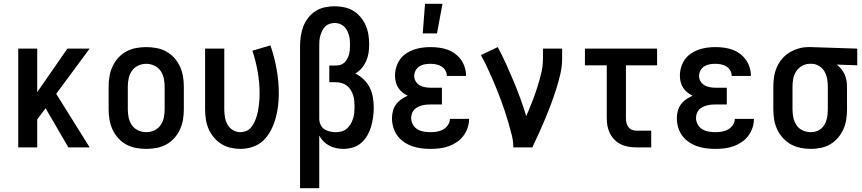

<svg xmlns="http://www.w3.org/2000/svg" viewBox="-20 -776 4540 1011"><path d="M340 0 220 -206 176 -147V0H76V-520H176V-291L335 -520H452L276 -282L452 0Z M750 8Q723 8 696 3Q669 -2 645 -15Q621 -28 602.5 -48.5Q584 -69 572.5 -94Q561 -119 556.5 -146Q552 -173 552 -200V-320Q552 -347 556.5 -374Q561 -401 572.5 -426Q584 -451 602.5 -471.5Q621 -492 645 -505Q669 -518 696 -523Q723 -528 750 -528Q777 -528 804 -523Q831 -518 855 -505Q879 -492 897.5 -471.5Q916 -451 927.5 -426Q939 -401 943.5 -374Q948 -347 948 -320V-200Q948 -173 943.5 -146Q939 -119 927.5 -94Q916 -69 897.5 -48.5Q879 -28 855 -15Q831 -2 804 3Q777 8 750 8ZM750 -80Q772 -80 792.5 -89.5Q813 -99 825.5 -117Q838 -135 842.5 -156.5Q847 -178 847 -200V-320Q847 -342 842.5 -363.5Q838 -385 825.5 -403Q813 -421 792.5 -430.5Q772 -440 750 -440Q728 -440 707.5 -430.5Q687 -421 674.5 -403Q662 -385 657.5 -363.5Q653 -342 653 -320V-200Q653 -178 657.5 -156.5Q662 -135 674.5 -117Q687 -99 707.5 -89.5Q728 -80 750 -80Z M1246 8Q1220 8 1194 2Q1168 -4 1145.5 -18Q1123 -32 1106 -52.5Q1089 -73 1078.5 -97Q1068 -121 1064 -147.5Q1060 -174 1060 -200V-520H1161V-200Q1161 -179 1164.5 -158.5Q1168 -138 1178 -120Q1188 -102 1206.5 -91Q1225 -80 1245 -80Q1261 -80 1276 -86Q1291 -92 1301 -104Q1311 -116 1318 -130Q1325 -144 1330 -159Q1335 -174 1338 -189.5Q1341 -205 1343 -220.5Q1345 -236 1346 -252Q1347 -268 1347 -283Q1347 -341 1337 -398Q1327 -455 1309 -509L1404 -537Q1425 -476 1436.5 -412Q1448 -348 1448 -284Q1448 -250 1444 -217Q1440 -184 1431 -152Q1422 -120 1406.5 -90Q1391 -60 1367.5 -37Q1344 -14 1311.5 -3Q1279 8 1246 8Z M1560 215V-535Q1560 -561 1564 -587Q1568 -613 1577.5 -637.5Q1587 -662 1603.5 -683Q1620 -704 1642 -718Q1664 -732 1690 -737.5Q1716 -743 1742 -743Q1768 -743 1793.5 -737.5Q1819 -732 1840.5 -719Q1862 -706 1879 -685.5Q1896 -665 1906 -641.5Q1916 -618 1920 -592.5Q1924 -567 1924 -541Q1924 -519 1920.5 -497Q1917 -475 1908 -454.5Q1899 -434 1884.5 -417Q1870 -400 1851 -389Q1875 -377 1895 -358Q1915 -339 1927 -314.5Q1939 -290 1943.5 -263Q1948 -236 1948 -209Q1948 -184 1944.5 -158.5Q1941 -133 1934 -109Q1927 -85 1914 -62.5Q1901 -40 1882 -23.5Q1863 -7 1838.5 0.5Q1814 8 1788 8Q1769 8 1750 4Q1731 0 1714 -9Q1697 -18 1683.5 -31.5Q1670 -45 1661 -62V215ZM1747 -80Q1763 -80 1778.5 -84Q1794 -88 1806 -98.5Q1818 -109 1826 -122.5Q1834 -136 1839 -151Q1844 -166 1845.5 -182Q1847 -198 1847 -214Q1847 -229 1845.5 -244.5Q1844 -260 1839.5 -274.5Q1835 -289 1827 -302Q1819 -315 1807 -324.5Q1795 -334 1780 -338.5Q1765 -343 1750 -343H1714V-431H1750Q1762 -431 1774 -435Q1786 -439 1794.5 -447.5Q1803 -456 1809 -467.5Q1815 -479 1818 -490.5Q1821 -502 1822 -514.5Q1823 -527 1823 -539Q1823 -552 1822 -565.5Q1821 -579 1817 -592Q1813 -605 1807 -616.5Q1801 -628 1791 -637Q1781 -646 1768.5 -650.5Q1756 -655 1742 -655Q1729 -655 1715.5 -650.5Q1702 -646 1692.5 -636.5Q1683 -627 1677 -614.5Q1671 -602 1667 -589Q1663 -576 1662 -562.5Q1661 -549 1661 -535V-146Q1662 -131 1669 -117Q1676 -103 1689 -95Q1702 -87 1717 -83.5Q1732 -80 1747 -80Z M2248 8Q2223 8 2198.5 5Q2174 2 2151 -6Q2128 -14 2107.5 -28Q2087 -42 2072.5 -61.5Q2058 -81 2051 -105Q2044 -129 2044 -153Q2044 -172 2049 -191.5Q2054 -211 2065.5 -226.5Q2077 -242 2093 -253Q2109 -264 2127 -272Q2112 -279 2099 -289.5Q2086 -300 2077 -314Q2068 -328 2064 -344.5Q2060 -361 2060 -377Q2060 -400 2066.5 -422Q2073 -444 2086 -462.5Q2099 -481 2118 -494Q2137 -507 2158.5 -514.5Q2180 -522 2202.5 -525Q2225 -528 2247 -528Q2270 -528 2292.5 -525Q2315 -522 2336 -514.5Q2357 -507 2375.5 -493.5Q2394 -480 2407 -462Q2420 -444 2427 -422Q2434 -400 2434 -377V-376H2333Q2333 -391 2325.5 -404.5Q2318 -418 2305 -426Q2292 -434 2277 -437Q2262 -440 2247 -440Q2232 -440 2217 -437.5Q2202 -435 2189 -427Q2176 -419 2168.5 -405Q2161 -391 2161 -376Q2161 -361 2169 -347.5Q2177 -334 2190.5 -326.5Q2204 -319 2219.5 -316.5Q2235 -314 2250 -314H2307V-226H2250Q2238 -226 2226 -225Q2214 -224 2202.5 -221Q2191 -218 2180 -212.5Q2169 -207 2161 -198.5Q2153 -190 2149 -178Q2145 -166 2145 -155Q2145 -137 2154 -120.5Q2163 -104 2178.5 -95Q2194 -86 2212 -83Q2230 -80 2248 -80Q2265 -80 2282 -83Q2299 -86 2314 -94.5Q2329 -103 2339 -118Q2349 -133 2349 -150H2450Q2450 -126 2442 -102.5Q2434 -79 2419.5 -60Q2405 -41 2385 -27.5Q2365 -14 2342.5 -6Q2320 2 2296 5Q2272 8 2248 8ZM2206 -600 2218 -756H2310L2281 -600Z M2683 0Q2683 -32 2675 -64Q2667 -96 2658 -127Q2649 -158 2639 -188.5Q2629 -219 2617.5 -249.5Q2606 -280 2594 -310Q2582 -340 2569 -369.5Q2556 -399 2542 -428.5Q2528 -458 2512 -486L2601 -528Q2624 -485 2644.5 -440Q2665 -395 2684 -349.5Q2703 -304 2720 -257.5Q2737 -211 2751 -164Q2767 -201 2781.5 -238Q2796 -275 2808 -312.5Q2820 -350 2829.5 -389Q2839 -428 2839 -468V-520H2940V-468Q2940 -427 2930.5 -386Q2921 -345 2908.5 -306Q2896 -267 2881.5 -228Q2867 -189 2851 -151Q2835 -113 2818 -75Q2801 -37 2783 0Z M3330 0Q3309 0 3288.5 -3.5Q3268 -7 3249.5 -16Q3231 -25 3216 -40Q3201 -55 3191.5 -74Q3182 -93 3178.5 -113.5Q3175 -134 3175 -155V-432H3060V-520H3440V-432H3276V-155Q3276 -142 3278.5 -130Q3281 -118 3288 -108Q3295 -98 3306.5 -93Q3318 -88 3330 -88H3409V0Z M3748 8Q3723 8 3698.5 5Q3674 2 3651 -6Q3628 -14 3607.5 -28Q3587 -42 3572.5 -61.5Q3558 -81 3551 -105Q3544 -129 3544 -153Q3544 -172 3549 -191.5Q3554 -211 3565.5 -226.5Q3577 -242 3593 -253Q3609 -264 3627 -272Q3612 -279 3599 -289.5Q3586 -300 3577 -314Q3568 -328 3564 -344.5Q3560 -361 3560 -377Q3560 -400 3566.5 -422Q3573 -444 3586 -462.5Q3599 -481 3618 -494Q3637 -507 3658.5 -514.5Q3680 -522 3702.5 -525Q3725 -528 3747 -528Q3770 -528 3792.5 -525Q3815 -522 3836 -514.5Q3857 -507 3875.5 -493.5Q3894 -480 3907 -462Q3920 -444 3927 -422Q3934 -400 3934 -377V-376H3833Q3833 -391 3825.5 -404.5Q3818 -418 3805 -426Q3792 -434 3777 -437Q3762 -440 3747 -440Q3732 -440 3717 -437.5Q3702 -435 3689 -427Q3676 -419 3668.5 -405Q3661 -391 3661 -376Q3661 -361 3669 -347.5Q3677 -334 3690.5 -326.5Q3704 -319 3719.5 -316.5Q3735 -314 3750 -314H3807V-226H3750Q3738 -226 3726 -225Q3714 -224 3702.5 -221Q3691 -218 3680 -212.5Q3669 -207 3661 -198.5Q3653 -190 3649 -178Q3645 -166 3645 -155Q3645 -137 3654 -120.5Q3663 -104 3678.5 -95Q3694 -86 3712 -83Q3730 -80 3748 -80Q3765 -80 3782 -83Q3799 -86 3814 -94.5Q3829 -103 3839 -118Q3849 -133 3849 -150H3950Q3950 -126 3942 -102.5Q3934 -79 3919.5 -60Q3905 -41 3885 -27.5Q3865 -14 3842.5 -6Q3820 2 3796 5Q3772 8 3748 8Z M4249 8Q4222 8 4195 2.5Q4168 -3 4144.5 -16Q4121 -29 4102.5 -49.5Q4084 -70 4072.5 -94.5Q4061 -119 4056.5 -146Q4052 -173 4052 -200V-320Q4052 -346 4056 -372Q4060 -398 4070.5 -422Q4081 -446 4098 -466Q4115 -486 4137 -499.5Q4159 -513 4184.5 -520.5Q4210 -528 4236 -528H4250L4494 -520V-432L4386 -436Q4399 -426 4409.5 -413Q4420 -400 4427 -385Q4434 -370 4437 -353.5Q4440 -337 4440 -320V-200Q4440 -173 4436 -146.5Q4432 -120 4421 -95.5Q4410 -71 4392.5 -50.5Q4375 -30 4352 -16.5Q4329 -3 4302.5 2.5Q4276 8 4249 8ZM4249 -80Q4263 -80 4277 -84Q4291 -88 4302 -97Q4313 -106 4320.5 -118Q4328 -130 4332 -144Q4336 -158 4337.5 -172Q4339 -186 4339 -200V-320Q4339 -340 4335.5 -360.5Q4332 -381 4322 -398.5Q4312 -416 4294.5 -427.5Q4277 -439 4257 -440H4244Q4222 -440 4203 -429Q4184 -418 4172.5 -400.5Q4161 -383 4157 -362Q4153 -341 4153 -320V-200Q4153 -178 4157.5 -156.5Q4162 -135 4174 -117Q4186 -99 4206.5 -89.5Q4227 -80 4249 -80Z"/></svg>

Font: Iosevka Custom Semibold
Style: Regular
Weight: 600
Designer: Belleve Invis
Foundry: Belleve Invis
Version: Version 27.0.2; ttfautohint (v1.8.4)